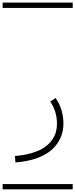

<svg xmlns="http://www.w3.org/2000/svg" viewBox="-20 -990 570 1453"><path d="M360.4 -221.2 400.4 -248.5Q460 -162.6 460 -54.2Q460 2.9 438.5 52Q417 101.1 374 140.9Q331.1 180.7 260.3 206.5Q189.5 232.4 96.7 239.3L92.8 190.4Q162.1 185.1 217 169.2Q272 153.3 307.9 130.6Q343.8 107.9 367.4 77.6Q391.1 47.4 401.1 14.9Q411.1 -17.6 411.1 -54.2Q411.1 -147 360.4 -221.2ZM0 402.8H530.3V442.9H0ZM0 -970.2H530.3V-930.2H0Z"/></svg>

Font: AzarMehrMSRS1
Style: Regular
Weight: 1
Designer: Amin Abedi
Version: Version 1.00